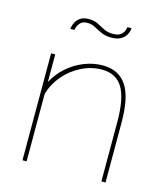

<svg xmlns="http://www.w3.org/2000/svg" viewBox="-109 -815 784 900"><g transform="rotate(15 282.5 -365.0)"><path d="M487 0H467V-289Q467 -402 435.5 -454.5Q404 -507 334 -507Q284 -507 236.5 -483.5Q189 -460 154 -419.5Q119 -379 104 -328V0H84V-519H104V-385Q126 -427 162 -459Q198 -491 242.5 -509Q287 -527 333 -527Q373 -527 402 -512.5Q431 -498 450 -469Q469 -440 478 -395Q487 -350 487 -289ZM337 -663Q308 -663 287.5 -672.5Q267 -682 250 -691.5Q233 -701 212 -701Q191 -701 180 -690.5Q169 -680 165 -668Q161 -656 161 -653H141Q141 -655 143.5 -665.5Q146 -676 153 -688.5Q160 -701 174.5 -710.5Q189 -720 214 -720Q240 -720 258.5 -710.5Q277 -701 295.5 -691.5Q314 -682 339 -682Q367 -682 379 -693Q391 -704 394.5 -716Q398 -728 398 -730H418Q418 -727 415.5 -716Q413 -705 405 -693Q397 -681 380.5 -672Q364 -663 337 -663Z"/></g></svg>

Font: Raleway Thin
Style: Regular
Weight: 100
Designer: Matt McInerney, Pablo Impallari, Rodrigo Fuenzalida
Foundry: Matt McInerney, Pablo Impallari, Rodrigo Fuenzalida
Version: Version 4.026